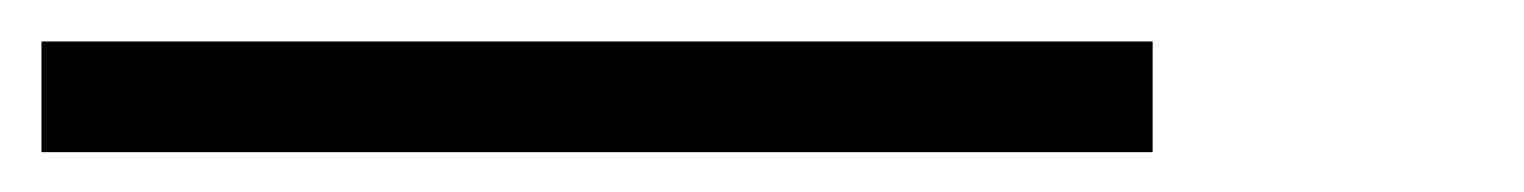

<svg xmlns="http://www.w3.org/2000/svg" viewBox="-97 51 746 94"><path d="M-76.7 125.5V71.3H467.3V125.5Z"/></svg>

Font: Elstob 8pt
Style: Bold Italic
Weight: 700
Italic angle: -20°
Designer: Peter S. Baker
Version: Version 1.015